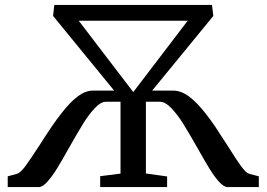

<svg xmlns="http://www.w3.org/2000/svg" viewBox="-20 -763 1087 783"><path d="M11.5 0V-44L49 -54Q63 -58 82.5 -84.2Q102 -110.5 141 -170.5Q168.5 -214 190 -245.5Q211.5 -277 233 -304Q266 -346.5 297.2 -370Q328.5 -393.5 359 -393.5H445.5L196.5 -698L201.5 -743H844.5L850 -698L600.5 -393.5H686Q718.5 -393.5 750.8 -369.5Q783 -345.5 817 -302Q838.5 -275 858 -246Q877.5 -217 909 -167.5Q944 -111.5 963.5 -84.8Q983 -58 997 -54L1035.5 -44V0H909Q893 0 873.5 -21.5Q854 -43 834.5 -74.8Q815 -106.5 785 -160Q750.5 -221 727 -258.5Q703.5 -296 678.8 -322Q654 -348 632.5 -348H575V-55.5L661.5 -43.5V0H388.5V-44.5L471.5 -55V-348H412Q391 -348 366.8 -322.2Q342.5 -296.5 319.5 -259.5Q296.5 -222.5 262.5 -162Q231.5 -106.5 212 -75Q192.5 -43.5 173 -21.8Q153.5 0 137.5 0ZM745.5 -678.5H301L523.5 -387.5Z"/></svg>

Font: Merriweather 12pt
Style: Regular
Weight: 400
Designer: Eben Sorkin
Foundry: Eben Sorkin
Version: Version 2.100